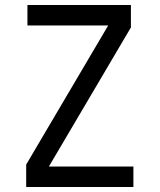

<svg xmlns="http://www.w3.org/2000/svg" viewBox="-20 -750 640 770"><path d="M85 0V-90L414 -648H90V-730H505V-640L176 -82H515V0Z"/></svg>

Font: JetBrainsMonoNL NF
Style: Regular
Weight: 400
Designer: Philipp Nurullin, Konstantin Bulenkov
Foundry: JetBrains
Version: Version 2.304; ttfautohint (v1.8.4.7-5d5b);Nerd Fonts 3.2.1